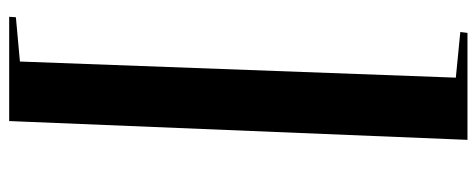

<svg xmlns="http://www.w3.org/2000/svg" viewBox="-338 -514 1064 429"><g transform="rotate(-90 194.5 -300.0)"><path d="M235 186 337 196 335 212H96L138 -812H371L370 -797L271 -788Z"/></g></svg>

Font: Literata 72pt
Style: Bold Italic
Weight: 700
Italic angle: -2°
Designer: Latin by Veronika Burian and Jose Scaglione. Greek by Irene Vlachou. Cyrillic by Vera Evstafieva
Foundry: TypeTogether
Version: Version 3.002